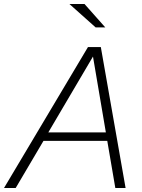

<svg xmlns="http://www.w3.org/2000/svg" viewBox="-60 -934 706 954"><path d="M-40 0 377 -700H441L564 0H513L473 -234H156L18 0ZM180 -276H466L402 -653ZM415 -798 285 -914H360L463 -798Z"/></svg>

Font: Red Hat Text
Style: Italic
Weight: 300
Italic angle: -12°
Designer: Pentagram, MCKL
Foundry: Pentagram, MCKL
Version: Version 1.023